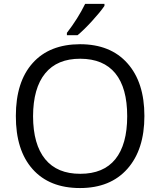

<svg xmlns="http://www.w3.org/2000/svg" viewBox="-20 -951 819 981"><path d="M148.9 -356.9Q149.4 -212.9 210.9 -137.7Q272.5 -62.5 390.6 -63Q508.8 -63 569.3 -137.7Q629.9 -212.9 629.9 -357.4Q629.9 -502 569.3 -576.2Q508.8 -650.4 390.6 -650.9Q272.5 -651.4 210.9 -576.2Q149.4 -501 148.9 -356.9ZM388.7 9.8Q232.4 9.8 146.5 -86.9Q60.5 -183.6 61 -358.4Q61 -533.2 147 -628.9Q232.4 -724.6 388.7 -725.1Q544.9 -725.1 631.3 -627.4Q717.8 -530.3 717.8 -358.4Q717.8 -186.5 630.9 -88.4Q543.9 9.8 388.7 9.8ZM513.7 -931.2V-920.9Q492.2 -889.2 449.7 -842.8Q407.2 -796.4 376 -771H321.8V-783.2Q377.9 -855.5 415 -931.2Z"/></svg>

Font: OpenSans-Regular
Style: Regular
Weight: 400
Foundry: Ascender Corporation
Version: Version 1.10